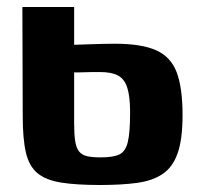

<svg xmlns="http://www.w3.org/2000/svg" viewBox="-20 -525 575 549"><path d="M266 4Q198 4 154.5 -3Q111 -10 87 -30Q63 -50 54 -89Q45 -128 45 -193L44 -505H192V-397Q197 -397 209.5 -397.5Q222 -398 238.5 -398.5Q255 -399 273.5 -399.5Q292 -400 308 -400Q385 -400 427 -381Q469 -362 485.5 -317.5Q502 -273 502 -196Q502 -127 488 -87Q474 -47 445 -27.5Q416 -8 371.5 -2Q327 4 266 4ZM268 -75Q304 -75 321.5 -83.5Q339 -92 345.5 -119Q352 -146 352 -203Q352 -249 344 -274Q336 -299 317.5 -309Q299 -319 266 -319Q258 -319 247 -319Q236 -319 225 -318.5Q214 -318 205.5 -318Q197 -318 192 -318V-173Q192 -141 195 -121.5Q198 -102 206 -92Q214 -82 228.5 -78.5Q243 -75 268 -75Z"/></svg>

Font: Genos
Style: Bold
Weight: 700
Designer: Robert E. Leuschke
Foundry: Robert E. Leuschke
Version: Version 1.010